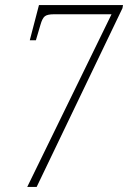

<svg xmlns="http://www.w3.org/2000/svg" viewBox="-20 -734 503 754"><path d="M87 0 418 -678H192Q166 -678 156 -670Q146 -662 139 -637L121 -576H97L133 -714H463L461 -702L124 0Z"/></svg>

Font: Noto Serif Tamil ExtraCondensed ExtraLight
Style: Italic
Weight: 200
Width: 2
Italic angle: -12°
Designer: Indian Type Foundry, Tom Grace, and the Monotype Design Team
Foundry: Monotype Imaging Inc.
Version: Version 2.003; ttfautohint (v1.8.4.7-5d5b)